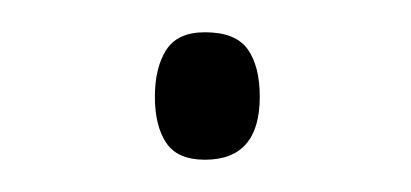

<svg xmlns="http://www.w3.org/2000/svg" viewBox="-20 -91 255 119"><path d="M76 -31Q76 -49 83 -60Q90 -71 107 -71Q126 -71 133.5 -60.5Q141 -50 141 -31Q141 8 107 8Q90 8 83 -2.5Q76 -13 76 -31Z"/></svg>

Font: Noto Sans Ethiopic SemiCondensed ExtraLight
Style: Regular
Weight: 200
Width: 4
Designer: Monotype Design Team
Foundry: Monotype Imaging Inc.
Version: Version 2.102; ttfautohint (v1.8.4.7-5d5b)